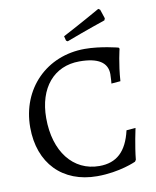

<svg xmlns="http://www.w3.org/2000/svg" viewBox="-92 -912 811 995"><g transform="rotate(-10 313.0 -414.5)"><path d="M309 -703C414 -743 515 -777 515 -777L519 -787L503 -835L494 -841C494 -841 389 -781 295 -732L301 -708ZM339 12C458 12 544 -28 544 -28L550 -37C557 -109 577 -200 577 -200L529 -196C504 -88 450 -38 359 -38C221 -38 130 -154 130 -330C130 -489 216 -590 350 -590C448 -590 497 -559 497 -497C497 -475 494 -448 494 -448L542 -452C548 -544 567 -619 567 -619L563 -625C563 -625 472 -649 389 -649C187 -649 40 -500 40 -297C40 -108 157 12 339 12Z"/></g></svg>

Font: Alegreya SC
Style: Regular
Weight: 400
Designer: Juan Pablo del Peral
Foundry: Huerta Tipografica
Version: Version 2.007;PS 002.007;hotconv 1.0.88;makeotf.lib2.5.64775